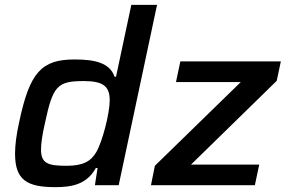

<svg xmlns="http://www.w3.org/2000/svg" viewBox="-20 -763 1177 791"><path d="M207 8C274 8 337 -2 375 -71H382L371 0H469L627 -743H521L458 -447H452C432 -504 372 -518 287 -518C150 -518 102 -464 59 -260C47 -207 42 -163 42 -130C42 -23 89 8 207 8ZM618 -80 602 0H1030L1048 -85H767L1120 -430L1137 -510H723L705 -425H972ZM255 -80C178 -80 149 -89 149 -147C149 -172 154 -207 165 -255C198 -410 216 -429 326 -429C404 -429 432 -408 432 -350C432 -296 402 -180 377 -137C355 -98 321 -80 255 -80Z"/></svg>

Font: Saira UNSAM Medium Italic
Style: Regular
Weight: 500
Italic angle: -12°
Designer: Hector Gatti with collaboration of the Omnibus-Type team
Foundry: Omnibus-Type
Version: Version 0.072;PS 000.072;hotconv 1.0.88;makeotf.lib2.5.64775